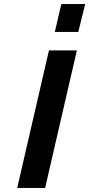

<svg xmlns="http://www.w3.org/2000/svg" viewBox="-20 -929 441 949"><path d="M251 -771 283 -909H401L367 -771ZM65 0 222 -680H360L203 0Z"/></svg>

Font: Titillium Web
Style: Bold Italic
Weight: 700
Italic angle: -13°
Version: Version 1.001;PS 57.000;hotconv 1.0.70;makeotf.lib2.5.55311